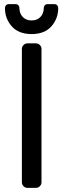

<svg xmlns="http://www.w3.org/2000/svg" viewBox="-20 -910 307 930"><path d="M4 0ZM86 -27V-673Q86 -684 94 -692Q102 -700 113 -700H154Q165 -700 173 -692Q181 -684 181 -673V-27Q181 -16 173 -8Q165 0 154 0H113Q102 0 94 -8Q86 -16 86 -27ZM23 -890H55Q64 -890 69 -884.5Q74 -879 74 -871Q74 -845 90 -828Q106 -811 133 -811Q160 -811 176 -828Q192 -845 192 -871Q192 -879 197 -884.5Q202 -890 211 -890H243Q252 -890 257 -884.5Q262 -879 262 -871Q262 -820 229 -782.5Q196 -745 133 -745Q70 -745 37 -782.5Q4 -820 4 -871Q4 -879 9 -884.5Q14 -890 23 -890Z"/></svg>

Font: Hezaedrus
Style: Regular
Weight: 400
Designer: Hubert & Fischer
Foundry: Hubert & Fischer
Version: Version 1.10;September 3, 2019;FontCreator 11.5.0.2425 64-bi